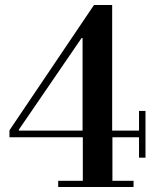

<svg xmlns="http://www.w3.org/2000/svg" viewBox="-20 -752 635 772"><path d="M56 -227H312V-599H308L56 -231ZM539 -200H432V-25H517V0H214V-25H313V-200H18V-228L358 -732H431V-227H539V-306H565V-118H539Z"/></svg>

Font: Libre Bodoni
Style: Regular
Weight: 400
Designer: Pablo Impallari, Rodrigo Fuenzalida
Foundry: Pablo Impallari, Rodrigo Fuenzalida
Version: Version 1.001